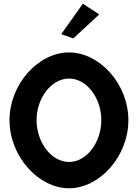

<svg xmlns="http://www.w3.org/2000/svg" viewBox="-20 -996 748 1029"><path d="M308 -813 373 -790 512 -919 424 -976ZM176 -352C176 -469 254 -575 350 -575C446 -575 523 -469 523 -352C523 -235 446 -128 350 -128C254 -128 176 -235 176 -352ZM31 -352C31 -158 186 13 350 13C514 13 668 -158 668 -352C668 -546 514 -715 350 -715C186 -715 31 -546 31 -352Z"/></svg>

Font: Bluebird
Style: Nrw
Weight: 400
Designer: Jasper
Foundry: Cannot Into Space Fonts
Version: Version 0.98